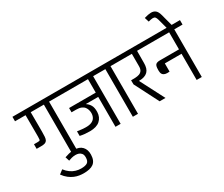

<svg xmlns="http://www.w3.org/2000/svg" viewBox="-251 -1736 3129 2680"><g transform="rotate(-30 1314.0 -395.5)"><path d="M135 -468 134 -768H-36V-840H645V-768H513V0H429V-768H217L218 -548V-452Q218 -404 215.5 -372Q213 -340 202.5 -320.5Q192 -301 170 -292.5Q148 -284 107 -284H33V-358H88Q110 -358 120 -360.5Q130 -363 132.5 -377Q135 -391 135 -422Z M323 20Q355 8 391.5 -1Q428 -10 475 -11Q562 -12 607 36Q652 84 650 164Q649 213 634.5 247.5Q620 282 592.5 302.5Q565 323 525 332Q485 341 433 341Q401 341 364 335.5Q327 330 288 314Q249 298 210 268Q171 238 136 190L199 142Q232 185 270.5 212.5Q309 240 351 252.5Q393 265 435 265Q504 265 535.5 244Q567 223 568 164Q569 122 551.5 99.5Q534 77 509.5 69Q485 61 461 61Q425 61 394.5 69.5Q364 78 344 86Z M1023 -306Q1020 -223 964.5 -173.5Q909 -124 801 -124Q758 -124 721 -127.5Q684 -131 643 -140V-214Q681 -208 716.5 -204.5Q752 -201 769 -201Q835 -199 873.5 -216.5Q912 -234 928.5 -265.5Q945 -297 945 -335Q945 -358 938.5 -383.5Q932 -409 915.5 -431.5Q899 -454 867 -468Q835 -482 783 -482H710V-551H1140V-768H574V-840H1353V-768H1223V0H1140V-482H943V-479Q978 -457 1001.5 -417.5Q1025 -378 1023 -306Z M1283 -768V-840H1640V-768H1503V0H1420V-768Z M1852 0 1654 -387 1653 -453Q1688 -453 1722.5 -454.5Q1757 -456 1785 -465.5Q1813 -475 1830 -499Q1847 -523 1847 -568V-768H1568V-840H2051V-768H1931L1930 -571Q1930 -526 1919.5 -492.5Q1909 -459 1886.5 -436.5Q1864 -414 1829 -402.5Q1794 -391 1744 -391L1946 0Z M2448 0V-422H2179V-290Q2135 -285 2109.5 -292Q2084 -299 2072 -313Q2060 -327 2056.5 -343.5Q2053 -360 2053 -374V-392Q2053 -455 2073 -474Q2093 -493 2138 -493H2448V-768H1979V-840H2664V-768H2531V0Z M2448 -839V-843L2408 -992Q2399 -1025 2386.5 -1039.5Q2374 -1054 2348.5 -1053.5Q2323 -1053 2276 -1040L2254 -1111Q2318 -1131 2362.5 -1132Q2407 -1133 2435.5 -1109.5Q2464 -1086 2479 -1030L2530 -839Z"/></g></svg>

Font: Matangi Medium
Style: Regular
Weight: 500
Designer: Prashant Pant
Foundry: The Graphic Ant
Version: Version 3.002